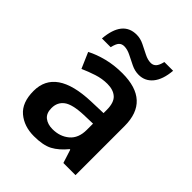

<svg xmlns="http://www.w3.org/2000/svg" viewBox="-211 -873 1007 1007"><g transform="rotate(45 292.5 -369.5)"><path d="M306 -552Q510 -552 510 -364V0H420L396 -75H392Q356 -31 317.5 -10.5Q279 10 211 10Q138 10 90 -30.5Q42 -71 42 -157Q42 -322 293 -331L384 -334V-357Q384 -412 359 -434.5Q334 -457 290 -457Q251 -457 212.5 -444.5Q174 -432 138 -416L100 -504Q140 -525 192.5 -538.5Q245 -552 306 -552ZM318 -254Q236 -251 204 -227Q172 -203 172 -160Q172 -121 195 -103Q218 -85 254 -85Q309 -85 346.5 -116.5Q384 -148 384 -210V-256ZM101 -605Q113 -748 216 -748Q244 -748 271.5 -734.5Q299 -721 324.5 -708Q350 -695 373 -695Q390 -695 401.5 -707Q413 -719 420 -749H485Q479 -679 449 -642.5Q419 -606 372 -606Q343 -606 315.5 -619.5Q288 -633 262 -646Q236 -659 213 -659Q195 -659 184 -647.5Q173 -636 166 -605Z"/></g></svg>

Font: Noto Sans Lao Looped SemiBold
Style: Regular
Weight: 600
Designer: Mark Frömberg, Ben Mitchell
Foundry: The Fontpad Ltd
Version: Version 1.002; ttfautohint (v1.8.4.7-5d5b)